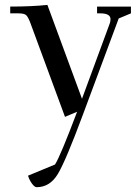

<svg xmlns="http://www.w3.org/2000/svg" viewBox="-20 -466 577 789"><path d="M22 -411.1V-439Q109.9 -439 174.8 -445.8L316.9 -60.1L431.2 -370.1Q434.1 -378.9 434.1 -387.2Q434.1 -411.1 392.1 -411.1H378.9V-439H518.1V-411.1L467.8 -390.1L320.8 4.9Q251 192.9 218.3 248Q185.5 303.2 130.9 303.2Q121.6 303.2 110.8 287.8Q100.1 272.5 95.2 255.9L206.1 210Q228 175.8 296.9 -6.8L247.1 14.2L105 -371.1Q95.7 -396 87.6 -403.6Q79.6 -411.1 56.2 -411.1Z"/></svg>

Font: Dihjauti S
Style: Bold
Weight: 700
Designer: T. Christopher White
Version: Version 3.0.0